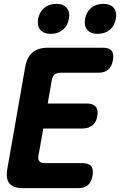

<svg xmlns="http://www.w3.org/2000/svg" viewBox="-20 -978 640 998"><path d="M228 -440H431Q463 -440 477.5 -423.5Q492 -407 486 -375Q481 -343 460.5 -326.5Q440 -310 408 -310H205L180 -170Q176 -150 184.5 -140Q193 -130 213 -130H408Q441 -130 454 -114Q467 -98 461 -65Q456 -32 437 -16Q418 0 385 0H100Q49 0 29 -24.5Q9 -49 18 -100L111 -630Q120 -681 149 -705.5Q178 -730 229 -730H514Q547 -730 560 -714Q573 -698 567 -665Q561 -632 542.5 -616Q524 -600 491 -600H296Q274 -600 263.5 -590.5Q253 -581 249 -560ZM488 -802Q451 -802 433.5 -823Q416 -844 422 -880Q429 -916 454 -937Q479 -958 516 -958Q553 -958 571 -937Q589 -916 582 -880Q576 -844 550.5 -823Q525 -802 488 -802ZM244 -802Q207 -802 189.5 -823Q172 -844 178 -880Q185 -916 210 -937Q235 -958 272 -958Q309 -958 327 -937Q345 -916 338 -880Q332 -844 306.5 -823Q281 -802 244 -802Z"/></svg>

Font: Maple Mono NL ExtraBold
Style: Italic
Weight: 800
Italic angle: -10°
Monospace: yes
Designer: subframe7536
Version: Version 7.000